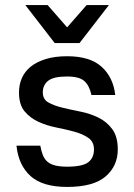

<svg xmlns="http://www.w3.org/2000/svg" viewBox="-20 -730 530 758"><path d="M245 8Q148 8 100.5 -35Q53 -78 45 -155H139Q143 -133 149.5 -117Q156 -101 168 -91Q180 -81 199 -76.5Q218 -72 245 -72Q306 -72 328.5 -89.5Q351 -107 351 -140Q351 -170 329 -185.5Q307 -201 274 -210Q241 -219 203 -226.5Q165 -234 132 -249Q99 -264 77 -290.5Q55 -317 55 -365Q55 -396 66.5 -422Q78 -448 101.5 -467Q125 -486 161 -497Q197 -508 245 -508Q335 -508 381 -466.5Q427 -425 435 -355H341Q333 -392 313 -410Q293 -428 245 -428Q191 -428 170 -411Q149 -394 149 -365Q149 -338 171 -325.5Q193 -313 226 -305Q259 -297 297 -289.5Q335 -282 368 -266Q401 -250 423 -220.5Q445 -191 445 -140Q445 -75 397 -33.5Q349 8 245 8ZM80 -710H168L245 -622L322 -710H410L294 -560H196Z"/></svg>

Font: PT Root UI Web Medium
Style: Regular
Weight: 500
Designer: Vitaly Kuzmin
Foundry: ParaType Ltd.
Version: Version 1.001W